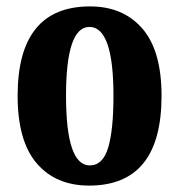

<svg xmlns="http://www.w3.org/2000/svg" viewBox="-20 -569 559 599"><path d="M258 10Q484 10 484 -270Q484 -411 424 -480Q364 -549 261 -549Q35 -549 35 -270Q35 -129 94.5 -59.5Q154 10 258 10ZM260 -53Q186 -53 186 -270Q186 -485 259 -485Q334 -485 334 -270Q334 -164 317.5 -108.5Q301 -53 260 -53Z"/></svg>

Font: Noto Serif ExtraCondensed Extra
Style: Regular
Weight: 800
Width: 3
Designer: Monotype Design Team
Foundry: Monotype Imaging Inc.
Version: Version 1.002